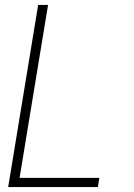

<svg xmlns="http://www.w3.org/2000/svg" viewBox="-20 -755 540 775"><path d="M13 0 134 -735H174L59 -37H381L375 0Z"/></svg>

Font: Iosevka Term Curly XLt Obl
Style: Regular
Weight: 200
Italic angle: -9°
Designer: Belleve Invis
Foundry: Belleve Invis
Version: Version 32.3.0